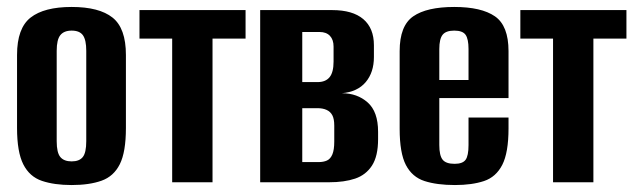

<svg xmlns="http://www.w3.org/2000/svg" viewBox="-20 -524 1830 552"><path d="M186 8Q136 8 100.5 -4Q65 -16 47 -51.5Q29 -87 29 -156V-366Q29 -443 68 -473.5Q107 -504 186 -504Q265 -504 303.5 -473.5Q342 -443 342 -366V-156Q342 -87 324.5 -52Q307 -17 272 -4.5Q237 8 186 8ZM186 -60Q208 -60 218 -72.5Q228 -85 228 -118V-378Q228 -409 218.5 -422.5Q209 -436 186 -436Q164 -436 153.5 -423Q143 -410 143 -378V-118Q143 -85 153.5 -72.5Q164 -60 186 -60Z M475 0V-413H381V-495H686V-413H591V0Z M728 0V-495H935Q994 -495 1024.5 -469Q1055 -443 1055 -394V-360Q1055 -316 1031.5 -288Q1008 -260 963 -256Q1007 -256 1037 -229.5Q1067 -203 1067 -145V-124Q1067 -75 1049.5 -48Q1032 -21 1001 -10.5Q970 0 926 0ZM849 -58H896Q910 -58 920 -62.5Q930 -67 935.5 -80Q941 -93 941 -117V-163Q941 -182 935.5 -192.5Q930 -203 919 -208Q908 -213 893 -213H849ZM849 -288H893Q916 -288 927.5 -302Q939 -316 939 -347V-390Q939 -410 928.5 -421Q918 -432 899 -432H849Z M1288 8Q1236 8 1200.5 -3.5Q1165 -15 1147 -49.5Q1129 -84 1129 -154V-377Q1129 -450 1168 -477Q1207 -504 1286 -504Q1364 -504 1403 -477Q1442 -450 1442 -377V-242H1243V-107Q1243 -77 1252.5 -65Q1262 -53 1287 -53Q1310 -53 1318.5 -64.5Q1327 -76 1327 -107V-186H1442V-155Q1442 -85 1424 -50Q1406 -15 1371.5 -3.5Q1337 8 1288 8ZM1243 -294H1327V-383Q1327 -412 1318.5 -424Q1310 -436 1286 -436Q1262 -436 1252.5 -424Q1243 -412 1243 -383Z M1570 0V-413H1476V-495H1781V-413H1686V0Z"/></svg>

Font: Alumni Sans
Style: Bold
Weight: 700
Designer: Robert E. Leuschke
Foundry: Robert E. Leuschke
Version: Version 1.018